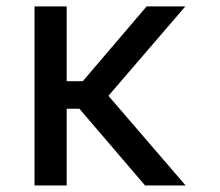

<svg xmlns="http://www.w3.org/2000/svg" viewBox="-20 -565 671 585"><path d="M545.5 0H421.9L221.9 -233.7H183.2V0H85.2V-545.5H183.2V-317.5H232.2L426.8 -545.5H544.7L310.4 -273.1Z"/></svg>

Font: Linik Sans
Style: Regular
Weight: 400
Designer: Rasmus Andersson (font), Marc Monis (original base), Kil Hyung-jin (Pretendard portions), Cristiano Sobral (main changes
Foundry: rsms
Version: Version 3.018;May 31, 2022;FontCreator 14.0.0.2814 64-bit; t